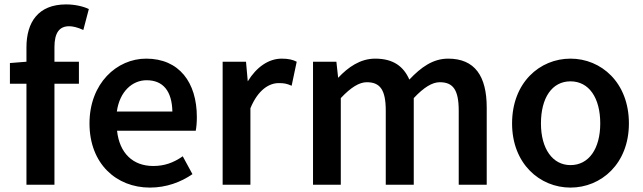

<svg xmlns="http://www.w3.org/2000/svg" viewBox="-20 -834 2915 871"><path d="M358 -698 383 -793C358 -805 320 -814 280 -814C153 -814 100 -733 100 -619V-554L25 -548V-454H100V4H227V-454H338V-554H227V-620C227 -685 249 -715 294 -715C310 -715 332 -710 358 -698Z M660 17C735 17 801 -8 853 -44L809 -125C766 -95 725 -81 675 -81C583 -81 522 -139 511 -241H868C871 -257 873 -277 873 -303C873 -460 793 -568 643 -568C510 -568 386 -456 386 -274C386 -91 508 17 660 17ZM510 -328C523 -420 581 -470 645 -470C720 -470 760 -421 762 -328Z M1096 -554H990V4H1116V-343C1151 -428 1202 -457 1244 -457C1269 -457 1280 -455 1303 -445L1326 -554C1309 -563 1288 -568 1258 -568C1198 -568 1143 -529 1104 -465Z M1506 -554H1400V4H1526V-389C1572 -438 1610 -461 1644 -461C1704 -461 1730 -427 1730 -332V4H1857V-389C1903 -438 1941 -461 1975 -461C2035 -461 2061 -427 2061 -332V4H2188V-346C2188 -489 2134 -568 2013 -568C1944 -568 1890 -529 1837 -473C1811 -532 1765 -568 1682 -568C1614 -568 1559 -529 1514 -481Z M2568 17C2707 17 2833 -91 2833 -274C2833 -460 2707 -568 2568 -568C2429 -568 2303 -460 2303 -274C2303 -91 2429 17 2568 17ZM2434 -274C2434 -390 2484 -465 2568 -465C2652 -465 2703 -390 2703 -274C2703 -159 2651 -85 2568 -85C2487 -85 2434 -159 2434 -274Z"/></svg>

Font: Bithumb Trading Sans Semibold
Style: Regular
Weight: 600
Designer: HamHyungwon
Foundry: Bithumb
Version: Version 1.100;Glyphs 3.1.2 (3151)